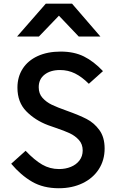

<svg xmlns="http://www.w3.org/2000/svg" viewBox="-20 -1016 640 1046"><path d="M301.5 -95Q337 -95 366.2 -107Q395.5 -119 413 -142Q430.5 -165 430.5 -196.5Q430.5 -230.5 410 -253.2Q389.5 -276 360.2 -289.8Q331 -303.5 283.5 -319.5Q264 -325.5 242 -334Q171.5 -360.5 123.2 -409.8Q75 -459 75 -538.5Q75 -597 103.5 -641.5Q132 -686 185.2 -710.5Q238.5 -735 310.5 -735Q383.5 -735 437 -708.5Q490.5 -682 541 -628.5L464 -559.5Q426.5 -597 388.8 -615.8Q351 -634.5 307 -634.5Q254.5 -634.5 222.5 -609.2Q190.5 -584 191 -540Q191 -506 211.5 -483Q232 -460 262 -445.5Q292 -431 344.5 -412.5Q410.5 -389 451.5 -368Q492.5 -347 521.2 -307.8Q550 -268.5 550 -207Q550 -143 518 -93.8Q486 -44.5 429.2 -17.5Q372.5 9.5 300.5 9.5Q216 9.5 154.8 -26Q93.5 -61.5 41 -124L119.5 -194.5Q168 -143.5 210 -119.2Q252 -95 301.5 -95ZM229.5 -996H372.5L527 -817H409L301 -930.5L192 -817H73Z"/></svg>

Font: JuliaMono SemiBold
Style: Regular
Weight: 600
Monospace: yes
Designer: cormullion
Foundry: corm
Version: Version 0.055; ttfautohint (v1.8.4)